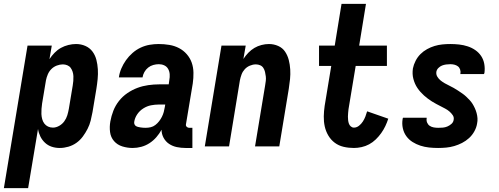

<svg xmlns="http://www.w3.org/2000/svg" viewBox="-54 -755 2574 990"><path d="M-34 215 88 -520H213L201 -450Q212 -467 227 -482.5Q242 -498 260 -508Q278 -518 298.5 -523Q319 -528 338 -528Q364 -528 386.5 -518Q409 -508 423 -489Q437 -470 443 -446.5Q449 -423 450.5 -398Q452 -373 449.5 -347.5Q447 -322 443 -297L423 -177Q419 -155 413.5 -133Q408 -111 397.5 -90.5Q387 -70 373 -51Q359 -32 340 -18.5Q321 -5 298.5 1.5Q276 8 254 8Q232 8 212.5 1.5Q193 -5 178 -19Q163 -33 154 -51.5Q145 -70 142 -90L91 215ZM219 -97Q235 -97 251 -106Q267 -115 277.5 -129.5Q288 -144 293 -160.5Q298 -177 301 -194L321 -314Q323 -326 324 -338Q325 -350 324.5 -362Q324 -374 320.5 -385Q317 -396 310.5 -405Q304 -414 293 -418.5Q282 -423 270 -423Q255 -423 239 -417Q223 -411 211 -399Q199 -387 192.5 -371.5Q186 -356 183 -341L163 -221Q161 -207 160 -193.5Q159 -180 159.5 -167Q160 -154 163.5 -141Q167 -128 174.5 -118Q182 -108 193.5 -102.5Q205 -97 219 -97Z M630 8Q603 8 577 0Q551 -8 534 -27.5Q517 -47 513.5 -74Q510 -101 515 -129Q520 -157 530.5 -184Q541 -211 559.5 -234.5Q578 -258 603 -275Q628 -292 655 -302Q682 -312 710.5 -316Q739 -320 766 -320H816L819 -342Q822 -357 821 -372Q820 -387 813 -399.5Q806 -412 793 -418Q780 -424 765 -424Q751 -424 736.5 -420Q722 -416 710 -406.5Q698 -397 690.5 -383.5Q683 -370 681 -356H559Q562 -379 571.5 -401.5Q581 -424 595.5 -444.5Q610 -465 629.5 -482Q649 -499 671.5 -509.5Q694 -520 717.5 -524Q741 -528 764 -528Q792 -528 819 -523.5Q846 -519 869 -507Q892 -495 909 -475.5Q926 -456 934.5 -432Q943 -408 943.5 -380.5Q944 -353 940 -325L905 -115Q903 -107 908.5 -101.5Q914 -96 921 -96H938V8H903Q880 8 858 3.5Q836 -1 818 -13Q800 -25 789.5 -44.5Q779 -64 779 -86Q768 -66 752.5 -48Q737 -30 717 -17Q697 -4 674.5 2Q652 8 630 8ZM697 -96Q710 -96 723 -99Q736 -102 747 -110.5Q758 -119 766.5 -130Q775 -141 781 -153Q787 -165 790.5 -178Q794 -191 796 -204L798 -216H765Q745 -216 724.5 -212Q704 -208 685 -196Q666 -184 653.5 -165.5Q641 -147 638 -126Q637 -120 639.5 -114Q642 -108 647 -105Q652 -102 658 -100.5Q664 -99 670.5 -98Q677 -97 683.5 -96.5Q690 -96 697 -96Z M1002 0 1088 -520H1213L1201 -451Q1212 -468 1226.5 -483Q1241 -498 1258 -508Q1275 -518 1294.5 -523Q1314 -528 1333 -528Q1358 -528 1380.5 -518Q1403 -508 1416 -488.5Q1429 -469 1435 -445.5Q1441 -422 1442.5 -397Q1444 -372 1441.5 -347Q1439 -322 1435 -297L1386 0H1261L1313 -314Q1315 -326 1316.5 -338Q1318 -350 1316.5 -361.5Q1315 -373 1312.5 -384Q1310 -395 1304 -404.5Q1298 -414 1287.5 -418.5Q1277 -423 1265 -423Q1250 -423 1234.5 -416.5Q1219 -410 1208 -398Q1197 -386 1191.5 -371Q1186 -356 1183 -341L1127 0Z M1771 8Q1743 8 1717.5 2Q1692 -4 1672 -19Q1652 -34 1639 -56Q1626 -78 1620.5 -103Q1615 -128 1615.5 -155Q1616 -182 1620 -209L1654 -415H1591V-520H1672L1707 -735H1833L1798 -520H1941V-415H1780L1743 -192Q1742 -182 1741 -172.5Q1740 -163 1740 -153.5Q1740 -144 1741 -135Q1742 -126 1745 -117.5Q1748 -109 1755 -103Q1762 -97 1771 -97Q1785 -97 1797 -106.5Q1809 -116 1817 -128.5Q1825 -141 1830 -154Q1835 -167 1839 -181L1948 -143Q1942 -124 1933 -105Q1924 -86 1911.5 -68.5Q1899 -51 1883.5 -36Q1868 -21 1849.5 -11Q1831 -1 1810.5 3.5Q1790 8 1771 8Z M2205 8Q2181 8 2158 5.5Q2135 3 2113.5 -4Q2092 -11 2073 -23Q2054 -35 2041 -53Q2028 -71 2023 -94Q2018 -117 2022 -141Q2022 -142 2022.5 -144Q2023 -146 2024 -148H2146V-145Q2144 -133 2148.5 -122.5Q2153 -112 2162 -106Q2171 -100 2182.5 -98Q2194 -96 2206 -96Q2218 -96 2229.5 -97Q2241 -98 2252 -102.5Q2263 -107 2273 -115.5Q2283 -124 2285 -136Q2288 -150 2280.5 -161Q2273 -172 2263 -180.5Q2253 -189 2241.5 -195Q2230 -201 2218.5 -207Q2207 -213 2195.5 -219Q2184 -225 2173 -232Q2162 -239 2152 -246.5Q2142 -254 2132.5 -262.5Q2123 -271 2114.5 -280.5Q2106 -290 2098.5 -301Q2091 -312 2086 -323.5Q2081 -335 2077.5 -348Q2074 -361 2073.5 -374.5Q2073 -388 2075 -402Q2079 -422 2089 -441.5Q2099 -461 2114 -476Q2129 -491 2148 -501.5Q2167 -512 2187 -518Q2207 -524 2227.5 -526Q2248 -528 2268 -528Q2291 -528 2313.5 -525.5Q2336 -523 2357.5 -516Q2379 -509 2397 -496.5Q2415 -484 2427 -466Q2439 -448 2443 -425.5Q2447 -403 2444 -380Q2443 -378 2443 -376.5Q2443 -375 2441 -373H2319L2320 -375Q2322 -386 2318.5 -396.5Q2315 -407 2307 -413Q2299 -419 2289 -421.5Q2279 -424 2268 -424Q2257 -424 2246 -422.5Q2235 -421 2225 -417Q2215 -413 2206.5 -404.5Q2198 -396 2196 -385Q2194 -371 2201 -359.5Q2208 -348 2218 -340Q2228 -332 2239.5 -325.5Q2251 -319 2262.5 -313.5Q2274 -308 2285.5 -301.5Q2297 -295 2307.5 -288Q2318 -281 2329 -273.5Q2340 -266 2349 -257.5Q2358 -249 2367 -239.5Q2376 -230 2382.5 -219.5Q2389 -209 2394.5 -197Q2400 -185 2403.5 -172Q2407 -159 2408 -145.5Q2409 -132 2406 -118Q2403 -98 2392 -78Q2381 -58 2364.5 -43Q2348 -28 2328.5 -18Q2309 -8 2288.5 -2Q2268 4 2247 6Q2226 8 2205 8Z"/></svg>

Font: Iosevka SS18 Extrabold
Style: Italic
Weight: 800
Italic angle: -9°
Monospace: yes
Designer: Belleve Invis
Foundry: Belleve Invis
Version: Version 25.1.1; ttfautohint (v1.8.4)